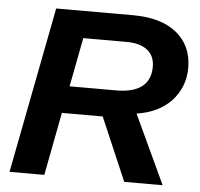

<svg xmlns="http://www.w3.org/2000/svg" viewBox="-50 -740 823 792"><g transform="rotate(5 361.0 -344.0)"><path d="M493 0 381 -261H212L162 0H18L151 -688H469Q587 -688 651 -635Q715 -582 715 -491Q715 -412 662 -354Q610 -299 519 -285L652 0ZM426 -373Q498 -373 533.5 -401Q569 -429 569 -483Q569 -528 538.5 -552Q508 -576 451 -576H273L234 -373Z"/></g></svg>

Font: Libra Sans Modern
Style: Bold Italic
Weight: 700
Italic angle: -12°
Foundry: Stefan Peev, Context Ltd
Version: Version 1.000